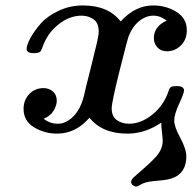

<svg xmlns="http://www.w3.org/2000/svg" viewBox="-20 -476 701 700"><path d="M65.9 -79.1Q65.9 -111.3 86.9 -133.1Q107.9 -154.8 138.2 -154.8Q159.2 -154.8 173.1 -142.3Q187 -129.9 187 -108.9Q187 -91.8 175.5 -72.5Q164.1 -53.2 139.2 -43Q162.1 -24.9 190.9 -24.9Q220.7 -24.9 247.3 -51.5Q273.9 -78.1 286.1 -127Q293.9 -162.1 303 -196.5Q312 -231 316.4 -250.5Q320.8 -270 325.9 -289.6Q331.1 -309.1 333 -318.6Q335 -328.1 336.9 -337.6Q338.9 -347.2 339.4 -352.1Q339.8 -356.9 339.8 -361.8Q339.8 -392.6 320.8 -405.8Q301.8 -418.9 276.9 -418.9Q232.9 -418.9 191.9 -386Q150.9 -353 133.8 -300.8Q129.9 -289.6 125 -286.4Q120.1 -283.2 107.9 -282.2H103Q77.1 -282.2 77.1 -297.9Q77.1 -312 90.6 -336.9Q104 -361.8 127.9 -389.4Q151.9 -417 193.4 -436.5Q234.9 -456.1 282.2 -456.1Q375 -456.1 419.9 -397.9Q473.1 -456.1 538.1 -456.1Q585.9 -456.1 623.5 -432.6Q661.1 -409.2 661.1 -365.2Q661.1 -332 639.6 -310.5Q618.2 -289.1 588.9 -289.1Q566.9 -289.1 554 -303Q541 -316.9 541 -336.9Q541 -379.9 587.9 -400.9Q564 -418.9 539.1 -418.9Q511.2 -418.9 486.6 -398.4Q461.9 -377.9 449.2 -344.2Q443.4 -328.1 415.3 -215.6Q387.2 -103 387.2 -81.1Q387.2 -51.3 406 -38.1Q424.8 -24.9 450.2 -24.9Q494.1 -24.9 535.6 -58.3Q577.1 -91.8 594.2 -143.1Q598.1 -156.2 604 -159.2Q609.9 -162.1 624 -162.1H625Q650.9 -162.1 650.9 -146Q650.9 -136.2 633.1 -97.7Q615.2 -59.1 615.2 -36.1Q615.2 -14.2 637.2 26.4Q659.2 66.9 659.2 94.2Q659.2 167.5 585.9 179.2Q576.2 181.2 557.1 182.6Q538.1 184.1 523.4 186.5Q508.8 189 499 193.8Q481.9 203.6 477.1 204.1Q470.2 204.1 464.1 199Q458 193.8 458 187Q458 179.2 470 168.2Q481.9 157.2 505.9 136.7Q529.8 116.2 548.8 95.2Q572.8 68.4 573.2 38.1Q573.2 28.3 570.6 6.6Q567.9 -15.1 567.9 -28.8Q508.8 11.2 444.8 11.2Q352.1 11.2 306.2 -46.9Q256.3 11.2 188 11.2Q142.1 11.2 104 -12Q65.9 -35.2 65.9 -79.1Z"/></svg>

Font: CMU Serif
Style: BoldItalic
Weight: 700
Italic angle: -14.04°
Version: Version 0.7.0